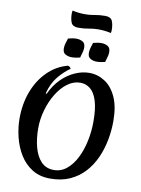

<svg xmlns="http://www.w3.org/2000/svg" viewBox="-127 -1327 1057 1435"><g transform="rotate(10 401.0 -609.5)"><path d="M357 25Q277 25 219.5 -11Q162 -47 125.5 -106.5Q89 -166 71.5 -237.5Q54 -309 54 -379Q54 -490 89.5 -583.5Q125 -677 190 -741.5Q255 -806 342 -829Q350 -828 357 -822Q364 -816 365 -809Q319 -778 277 -727Q235 -676 214 -597L221 -594Q253 -663 300 -709.5Q347 -756 401.5 -780Q456 -804 509 -804Q573 -804 627.5 -769Q682 -734 715 -662Q748 -590 748 -479Q748 -409 734.5 -337Q721 -265 692 -200Q663 -135 617 -84.5Q571 -34 506.5 -4.5Q442 25 357 25ZM373 -43Q427 -43 470 -78.5Q513 -114 542.5 -173Q572 -232 587 -304Q602 -376 602 -450Q602 -550 583 -609Q564 -668 531 -694Q498 -720 457 -720Q404 -720 358 -685.5Q312 -651 277.5 -594Q243 -537 223.5 -468Q204 -399 204 -330Q204 -252 221.5 -186.5Q239 -121 276 -82Q313 -43 373 -43ZM421 -905Q407 -901 390 -898.5Q373 -896 357 -896Q332 -896 310.5 -907.5Q289 -919 289 -952Q289 -972 295 -990.5Q301 -1009 307 -1029Q321 -1033 337.5 -1036Q354 -1039 370 -1039Q395 -1039 416.5 -1027.5Q438 -1016 438 -982Q438 -963 432 -944Q426 -925 421 -905ZM611 -905Q597 -901 580 -898.5Q563 -896 547 -896Q522 -896 500.5 -907.5Q479 -919 479 -952Q479 -972 485 -990.5Q491 -1009 497 -1029Q511 -1033 527.5 -1036Q544 -1039 560 -1039Q585 -1039 606.5 -1027.5Q628 -1016 628 -982Q628 -963 622 -944Q616 -925 611 -905ZM368 -1122Q326 -1122 314 -1149.5Q302 -1177 302 -1220Q302 -1229 305 -1241Q330 -1235 353.5 -1232.5Q377 -1230 402 -1230Q438 -1230 473 -1237Q508 -1244 552 -1244Q594 -1244 606 -1217Q618 -1190 618 -1146Q618 -1137 615 -1125Q590 -1131 566.5 -1133.5Q543 -1136 518 -1136Q482 -1136 447 -1129Q412 -1122 368 -1122Z"/></g></svg>

Font: Merienda SemiBold
Style: Regular
Weight: 600
Designer: Eduardo Rodriguez Tunni
Foundry: Eduardo Rodriguez Tunni
Version: Version 2.001; ttfautohint (v1.8.4.7-5d5b)